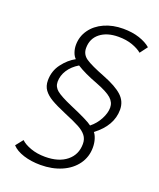

<svg xmlns="http://www.w3.org/2000/svg" viewBox="-144 -811 795 959"><g transform="rotate(20 253.5 -331.5)"><path d="M35 10 66 -29Q83 -12 117.5 0.5Q152 13 195 13Q267 13 309 -21Q351 -55 351 -112Q351 -138 337 -156Q323 -174 296 -188.5Q269 -203 216 -225Q164 -247 136 -263.5Q108 -280 93 -300.5Q78 -321 78 -351Q78 -401 107 -439.5Q136 -478 173 -498Q162 -508 155.5 -526.5Q149 -545 149 -565Q149 -610 174.5 -646Q200 -682 244.5 -702Q289 -722 344 -722Q393 -722 430.5 -709.5Q468 -697 491 -677L461 -637Q442 -653 410 -664.5Q378 -676 336 -676Q275 -676 238.5 -647Q202 -618 202 -568Q202 -534 230.5 -514.5Q259 -495 334 -466Q403 -439 435 -409.5Q467 -380 467 -336Q467 -251 382 -187Q391 -177 397.5 -156.5Q404 -136 404 -112Q404 -62 376 -23Q348 16 298.5 37.5Q249 59 187 59Q137 59 96.5 46Q56 33 35 10ZM417 -329Q417 -357 394 -377.5Q371 -398 311 -421Q241 -447 199 -474Q164 -453 145 -423.5Q126 -394 126 -361Q126 -334 148 -316Q170 -298 230 -272Q331 -229 353 -211Q382 -234 399.5 -267Q417 -300 417 -329Z"/></g></svg>

Font: Niramit ExtraLight
Style: Italic
Weight: 200
Italic angle: -10°
Designer: Katatrad Aksorn Co.,Ltd.
Foundry: Cadson Demak Co.,Ltd.
Version: Version 1.000; ttfautohint (v1.6)